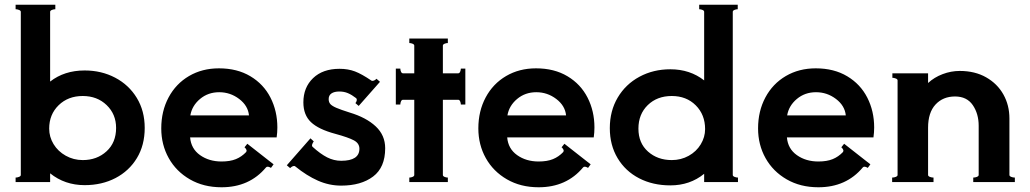

<svg xmlns="http://www.w3.org/2000/svg" viewBox="-20 -770 4358 812"><path d="M592 -229Q592 -156 559 -101.5Q526 -47 468.5 -17Q411 13 338 13Q254 13 192 -37V0H46V-19Q53 -19 60.5 -22Q68 -25 68 -30V-720Q68 -725 60.5 -728Q53 -731 46 -731V-750H214V-731Q207 -731 199.5 -728Q192 -725 192 -720V-425Q252 -472 338 -472Q409 -472 467 -441.5Q525 -411 558.5 -356Q592 -301 592 -229ZM471 -229Q471 -287 431 -325.5Q391 -364 330 -364Q268 -364 228 -325Q188 -286 188 -226Q188 -191 206.5 -160.5Q225 -130 258 -111.5Q291 -93 330 -93Q390 -93 430.5 -130Q471 -167 471 -229Z M1153 -231Q1153 -210 1150 -189H784Q788 -141 826 -114Q864 -87 917 -87Q953 -87 977.5 -97Q1002 -107 1021 -127Q1023 -131 1023 -132Q1023 -136 1020 -140.5Q1017 -145 1014 -147L1026 -162L1137 -75L1126 -60Q1111 -69 1105 -62Q1035 22 917 22Q841 22 783 -11.5Q725 -45 693.5 -101.5Q662 -158 662 -227Q662 -300 693 -358Q724 -416 779.5 -448.5Q835 -481 906 -481Q983 -481 1039 -447.5Q1095 -414 1124 -357Q1153 -300 1153 -231ZM1033 -282Q1029 -323 991.5 -351.5Q954 -380 907 -380Q860 -380 826 -351.5Q792 -323 785 -282Z M1229 -66Q1227 -68 1224 -68Q1216 -68 1207 -59L1193 -71L1293 -185L1307 -172Q1303 -167 1300.5 -160Q1298 -153 1302 -149Q1335 -119 1363.5 -104.5Q1392 -90 1423 -90Q1500 -90 1500 -141Q1500 -164 1476.5 -176.5Q1453 -189 1398 -204Q1327 -223 1295 -253.5Q1263 -284 1263 -337Q1263 -400 1304 -439.5Q1345 -479 1416 -479Q1452 -479 1481 -468Q1510 -457 1551 -429Q1552 -428 1555 -428Q1560 -428 1565 -431Q1570 -434 1572 -437L1587 -424L1497 -322L1483 -334Q1487 -338 1488.5 -344.5Q1490 -351 1486 -355Q1468 -369 1451.5 -376Q1435 -383 1415 -383Q1394 -383 1382 -375Q1370 -367 1370 -351Q1370 -338 1377 -330Q1384 -322 1402.5 -314Q1421 -306 1459 -294Q1529 -273 1569 -235.5Q1609 -198 1609 -143Q1609 -62 1558 -23.5Q1507 15 1423 15Q1372 15 1324.5 -6Q1277 -27 1229 -66Z M1948 -480V-328H1929Q1929 -335 1926 -341.5Q1923 -348 1918 -348H1853V-30Q1853 -25 1860 -22Q1867 -19 1874 -19V0H1711V-19Q1718 -19 1725 -22Q1732 -25 1732 -30V-348H1684Q1679 -348 1676 -341.5Q1673 -335 1673 -328H1654V-480H1673Q1673 -473 1676 -466.5Q1679 -460 1684 -460H1732V-577Q1732 -582 1725 -585Q1718 -588 1711 -588V-607H1874V-588Q1867 -588 1860 -585Q1853 -582 1853 -577V-460H1918Q1923 -460 1926 -466.5Q1929 -473 1929 -480Z M2494 -231Q2494 -210 2491 -189H2125Q2129 -141 2167 -114Q2205 -87 2258 -87Q2294 -87 2318.5 -97Q2343 -107 2362 -127Q2364 -131 2364 -132Q2364 -136 2361 -140.5Q2358 -145 2355 -147L2367 -162L2478 -75L2467 -60Q2452 -69 2446 -62Q2376 22 2258 22Q2182 22 2124 -11.5Q2066 -45 2034.5 -101.5Q2003 -158 2003 -227Q2003 -300 2034 -358Q2065 -416 2120.5 -448.5Q2176 -481 2247 -481Q2324 -481 2380 -447.5Q2436 -414 2465 -357Q2494 -300 2494 -231ZM2374 -282Q2370 -323 2332.5 -351.5Q2295 -380 2248 -380Q2201 -380 2167 -351.5Q2133 -323 2126 -282Z M3079 -30Q3079 -25 3086.5 -22Q3094 -19 3101 -19V0H2958V-35Q2898 14 2815 14Q2741 14 2683 -16Q2625 -46 2592 -101Q2559 -156 2559 -228Q2559 -301 2592.5 -357.5Q2626 -414 2684.5 -445.5Q2743 -477 2815 -477Q2898 -477 2958 -430V-720Q2958 -725 2951 -728Q2944 -731 2937 -731V-750H3100V-731Q3093 -731 3086 -728Q3079 -725 3079 -720ZM2962 -224Q2962 -285 2922.5 -324.5Q2883 -364 2821 -364Q2759 -364 2719.5 -325.5Q2680 -287 2680 -226Q2680 -165 2720.5 -129Q2761 -93 2821 -93Q2860 -93 2892.5 -111Q2925 -129 2943.5 -159.5Q2962 -190 2962 -224Z M3677 -231Q3677 -210 3674 -189H3308Q3312 -141 3350 -114Q3388 -87 3441 -87Q3477 -87 3501.5 -97Q3526 -107 3545 -127Q3547 -131 3547 -132Q3547 -136 3544 -140.5Q3541 -145 3538 -147L3550 -162L3661 -75L3650 -60Q3635 -69 3629 -62Q3559 22 3441 22Q3365 22 3307 -11.5Q3249 -45 3217.5 -101.5Q3186 -158 3186 -227Q3186 -300 3217 -358Q3248 -416 3303.5 -448.5Q3359 -481 3430 -481Q3507 -481 3563 -447.5Q3619 -414 3648 -357Q3677 -300 3677 -231ZM3557 -282Q3553 -323 3515.5 -351.5Q3478 -380 3431 -380Q3384 -380 3350 -351.5Q3316 -323 3309 -282Z M4249 -30Q4249 -25 4256.5 -22Q4264 -19 4272 -19V0H4096V-19Q4104 -19 4111.5 -22Q4119 -25 4119 -30V-238Q4119 -289 4094 -325.5Q4069 -362 4019 -362Q3968 -362 3936.5 -328Q3905 -294 3905 -230V-30Q3905 -25 3912.5 -22Q3920 -19 3928 -19V0H3753V-19Q3761 -19 3768.5 -22Q3776 -25 3776 -30V-430Q3776 -435 3768.5 -438Q3761 -441 3754 -441V-460H3905V-419Q3931 -443 3966.5 -456.5Q4002 -470 4039 -470Q4103 -470 4150.5 -443Q4198 -416 4223.5 -370.5Q4249 -325 4249 -269Z"/></svg>

Font: Aoboshi One
Style: Regular
Weight: 400
Designer: IKIMOJI
Foundry: Natsumi Matsuba
Version: Version 1.000; ttfautohint (v1.8.3)